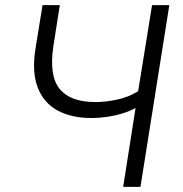

<svg xmlns="http://www.w3.org/2000/svg" viewBox="-20 -725 710 745"><path d="M458 0 506 -306Q485 -294 455.5 -285Q426 -276 394.5 -271.5Q363 -267 336 -267Q257 -267 203 -296.5Q149 -326 126 -386.5Q103 -447 118 -538L145 -705H212L187 -545Q170 -431 211.5 -380Q253 -329 350 -329Q390 -329 434.5 -338.5Q479 -348 516 -371L570 -705H637L525 0Z"/></svg>

Font: Nunito Sans 7pt SemiCondensed Light
Style: Italic
Weight: 300
Width: 4
Italic angle: -9°
Designer: Vernon Adams
Foundry: Vernon Adams
Version: Version 3.101;gftools[0.9.27]